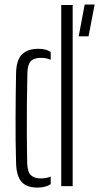

<svg xmlns="http://www.w3.org/2000/svg" viewBox="-20 -822 438 848"><path d="M51 -102Q49.5 -149.5 49 -200.8Q48.5 -252 48.8 -303.5Q49 -355 49.5 -404.5Q50 -454 51 -498Q52 -557.5 77.2 -582Q102.5 -606.5 149 -606.5Q166 -606.5 179.5 -603.2Q193 -600 204 -592.5V-558Q185.5 -566.5 161 -566.5Q129 -566.5 115.5 -551.2Q102 -536 101 -501.5Q99.5 -434 98.8 -361.5Q98 -289 98.5 -221.8Q99 -154.5 100 -103Q101 -63 116.2 -48.5Q131.5 -34 160.5 -34Q185.5 -34 204 -42V-8.5Q192.5 -1.5 178.8 2.5Q165 6.5 147 6.5Q97.5 6.5 75 -19Q52.5 -44.5 51 -102ZM250.5 0V-800H301V0ZM327.5 -661.5 354 -802H398L371 -661.5Z"/></svg>

Font: Big Shoulders Stencil Text ExtraLight
Style: Regular
Weight: 250
Version: Version 2.001